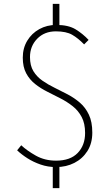

<svg xmlns="http://www.w3.org/2000/svg" viewBox="-20 -845 561 986"><path d="M268 13Q226 13 188.5 0Q151 -13 120.5 -32.5Q90 -52 68 -73L89 -99Q119 -71 164.5 -45.5Q210 -20 268 -20Q341 -20 379 -59.5Q417 -99 417 -162Q417 -211 399.5 -244Q382 -277 353.5 -299.5Q325 -322 291 -339.5Q257 -357 223 -374Q189 -391 160.5 -413.5Q132 -436 114.5 -468.5Q97 -501 97 -549Q97 -598 120 -636Q143 -674 182 -695.5Q221 -717 269 -717Q331 -717 368 -694.5Q405 -672 435 -640L412 -617Q381 -649 350.5 -666.5Q320 -684 267 -684Q208 -684 171 -646Q134 -608 134 -552Q134 -508 151.5 -479.5Q169 -451 197.5 -431Q226 -411 260 -394.5Q294 -378 328 -360Q362 -342 390.5 -317.5Q419 -293 436.5 -256Q454 -219 454 -164Q454 -109 429 -69.5Q404 -30 362 -8.5Q320 13 268 13ZM251 121V8H285V121ZM251 -697V-825H285V-697Z"/></svg>

Font: Noto Sans HK Thin
Style: Regular
Weight: 100
Designer: Ryoko NISHIZUKA 西塚涼子 (kana, bopomofo & ideographs); Paul D. Hunt (Latin, Greek & Cyrillic); Sandoll Communications 산돌커뮤니
Foundry: Adobe
Version: Version 2.004-H2;hotconv 1.0.118;makeotfexe 2.5.65603